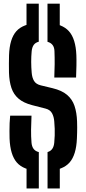

<svg xmlns="http://www.w3.org/2000/svg" viewBox="-20 -934 474 1058"><path d="M126.1 -770.5V-913.7H193.6V-770.5ZM241.7 -770.5V-913.7H309.3V-770.5ZM126.3 104.6V-46H193.9V104.6ZM242 104.6V-46H309.5V104.6ZM193.9 8.5Q109.2 3.6 72.7 -38.6Q36.2 -80.7 32.7 -171.1Q32.2 -191.6 32.2 -212.7Q32.1 -233.9 33 -255.1Q33.8 -276.2 36 -296.8H153.6Q151.6 -257.9 151.2 -219.9Q150.8 -181.8 153.6 -148.5Q155.3 -127.1 165 -113.8Q174.7 -100.6 193.9 -95.9ZM242 8.3V-96Q259.5 -101.2 268.3 -114.3Q277.2 -127.3 279 -148.5Q280.9 -168.9 281.5 -187.3Q282.1 -205.6 281.5 -224.4Q280.8 -243.1 279 -264.4Q277.3 -290.3 266.8 -309.8Q256.3 -329.2 230.9 -335.7L157.8 -354.4Q109.9 -366.7 82.5 -390.2Q55 -413.6 43 -449.3Q31 -485 29.5 -533.8Q29 -558.9 29.1 -582.6Q29.3 -606.2 29.8 -630Q33 -720.3 69.9 -761.9Q106.8 -803.6 193.6 -808.5V-704.1Q175.1 -699.4 165.9 -686.5Q156.8 -673.7 154.6 -652.3Q151.8 -623 151.9 -593.2Q152 -563.3 154.6 -533.8Q156.7 -506.5 167.5 -488.2Q178.4 -469.9 205.3 -463.5L269.7 -448Q320.7 -435.8 349.4 -411.4Q378.2 -387.1 390.6 -350.4Q403 -313.8 404.7 -264.4Q405.3 -247.1 405.3 -231.9Q405.3 -216.8 404.9 -202Q404.5 -187.3 403.8 -171.1Q400.3 -80.8 363.5 -38.7Q326.6 3.5 242 8.3ZM279.2 -506.8Q280.7 -543.2 281.2 -579.6Q281.6 -616 280.1 -652.3Q279.5 -673.2 269.7 -686Q259.9 -698.8 241.7 -703.6V-808.3Q322.9 -803.5 360.1 -761.6Q397.3 -719.7 400.8 -629.8Q401.8 -606.5 401.2 -572.6Q400.6 -538.8 399.2 -506.8Z"/></svg>

Font: Big Shoulders Stencil Thin
Style: Regular
Weight: 100
Designer: Patric King
Foundry: XO Type Co
Version: Version 2.001